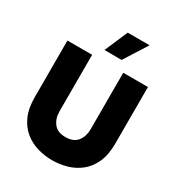

<svg xmlns="http://www.w3.org/2000/svg" viewBox="-227 -1136 1200 1293"><g transform="rotate(30 373.0 -489.5)"><path d="M441 -809 308 -810 385 -989H555ZM373 10Q316 10 260 -6Q204 -22 159 -58Q114 -94 87 -153.5Q60 -213 60 -300V-740H252V-300Q252 -246 281 -208Q310 -170 373 -170Q436 -170 465 -208Q494 -246 494 -300V-740H686V-300Q686 -213 659 -153.5Q632 -94 587 -58Q542 -22 486 -6Q430 10 373 10Z"/></g></svg>

Font: Be Vietnam Pro Black
Style: Regular
Weight: 900
Designer: Lam Bao, Tony Le, Vietanh Nguyen
Foundry: Yellow Type Foundry
Version: Version 1.002; ttfautohint (v1.8.3)